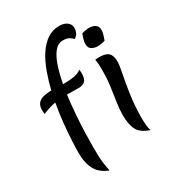

<svg xmlns="http://www.w3.org/2000/svg" viewBox="-232 -1040 1187 1293"><g transform="rotate(-30 361.5 -393.5)"><path d="M236 113Q171 89 142.5 38Q114 -13 114 -93Q114 -129 117 -187.5Q120 -246 127 -318Q134 -390 148 -466Q125 -462 100 -454.5Q75 -447 47 -435Q47 -442 46 -449.5Q45 -457 45 -465Q45 -501 61.5 -519Q78 -537 105 -543Q132 -549 165 -550Q182 -619 205 -682Q228 -745 260 -794Q292 -843 333.5 -871.5Q375 -900 428 -900Q465 -900 488 -883Q511 -866 511 -836Q511 -818 503 -800.5Q495 -783 475 -771Q463 -785 445.5 -794Q428 -803 400 -803Q362 -803 334.5 -768.5Q307 -734 287.5 -676Q268 -618 255 -547Q264 -547 271 -547Q307 -547 341 -552.5Q375 -558 399 -577Q399 -571 400 -564Q401 -557 401 -550Q401 -504 383 -488Q365 -472 336 -472Q310 -472 287.5 -472.5Q265 -473 243 -473Q233 -396 227.5 -319.5Q222 -243 220.5 -179Q219 -115 219 -78Q219 -35 220 -7Q221 21 224.5 47.5Q228 74 236 113ZM599 -88Q599 -52 602 -25.5Q605 1 611 15Q544 -6 521.5 -48.5Q499 -91 499 -164Q499 -208 507 -262Q515 -316 523 -372Q531 -428 531 -479Q531 -505 530.5 -530.5Q530 -556 525 -581Q533 -582 542 -582.5Q551 -583 558 -583Q607 -583 628 -563Q649 -543 649 -497Q649 -468 636.5 -407Q624 -346 612 -264Q600 -182 599 -88ZM644 -661Q615 -651 585 -651Q562 -651 541 -662.5Q520 -674 520 -706Q520 -724 526 -741.5Q532 -759 538 -778Q567 -788 597 -788Q620 -788 641 -776.5Q662 -765 662 -733Q662 -715 656 -697.5Q650 -680 644 -661Z"/></g></svg>

Font: Merienda Medium
Style: Regular
Weight: 500
Designer: Eduardo Rodriguez Tunni
Foundry: Eduardo Rodriguez Tunni
Version: Version 2.001; ttfautohint (v1.8.4.7-5d5b)